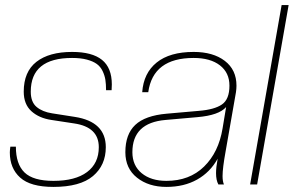

<svg xmlns="http://www.w3.org/2000/svg" viewBox="-20 -732 1165 762"><path d="M191.9 9.8Q101.1 9.8 60.1 -27.1Q19 -64 19 -127Q19 -134.3 21 -149.9H43Q43 -80.6 77.4 -47.4Q111.8 -14.2 191.9 -14.2Q278.8 -14.2 325.4 -49.1Q372.1 -84 372.1 -147.9Q372.1 -228 273.9 -242.2L184.1 -255.9Q134.8 -263.2 104.5 -290.8Q74.2 -318.4 74.2 -368.2Q74.2 -447.3 124.5 -486.6Q174.8 -525.9 266.1 -525.9Q345.7 -525.9 384.8 -494.4Q423.8 -462.9 423.8 -397Q423.8 -381.8 422.9 -374H400.9Q400.9 -397.9 398.2 -415.3Q395.5 -432.6 387.2 -450Q378.9 -467.3 364.3 -478Q349.6 -488.8 325 -495.4Q300.3 -502 266.1 -502Q102.1 -502 102.1 -368.2Q102.1 -327.1 125.2 -307.6Q148.4 -288.1 187 -282.2L276.9 -268.1Q399.9 -249 399.9 -147.9Q399.9 -76.2 348.9 -33.2Q297.9 9.8 191.9 9.8Z M640.6 9.8Q569.8 9.8 523.7 -26.9Q477.5 -63.5 477.5 -127.9Q477.5 -199.2 516.8 -236.3Q556.2 -273.4 641.6 -280.8L768.6 -292Q831.1 -296.9 860.8 -317.4Q890.6 -337.9 890.6 -392.1Q890.6 -443.4 852.8 -472.7Q814.9 -502 748.5 -502Q587.4 -502 568.4 -366.2H544.4Q549.8 -441.9 601.8 -483.9Q653.8 -525.9 748.5 -525.9Q825.7 -525.9 872.1 -490.5Q918.5 -455.1 918.5 -392.1Q918.5 -379.9 916.5 -366.2L875.5 -131.8Q863.3 -64.9 863.3 -33.2Q863.3 -12.7 868.7 0H846.7Q837.4 -16.6 837.4 -44.9Q837.4 -67.9 843.8 -102.1Q814 -48.3 762.2 -19.3Q710.4 9.8 640.6 9.8ZM640.6 -14.2Q731.9 -14.2 789.8 -70.8Q847.7 -127.4 863.3 -222.2L877.4 -307.1Q848.6 -274.4 763.7 -267.1L636.7 -255.9Q505.4 -244.6 505.4 -127.9Q505.4 -75.2 542.2 -44.7Q579.1 -14.2 640.6 -14.2Z M1000.5 0H972.7L1097.7 -711.9H1125.5Z"/></svg>

Font: Creato Display Thin
Style: Italic
Weight: 265
Italic angle: -10°
Version: Version 1.000